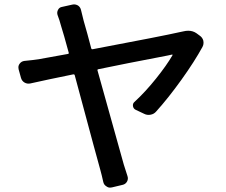

<svg xmlns="http://www.w3.org/2000/svg" viewBox="-20 -816 1040 882"><path d="M697.3 -303.7Q687.5 -292 671.9 -289.1Q656.2 -286.1 642.6 -293L603.5 -311.5Q592.8 -316.4 590.8 -328.6Q588.9 -340.8 598.6 -348.6Q647.5 -393.6 696.8 -455.1Q746.1 -516.6 772.5 -562.5Q773.4 -563.5 772.5 -564.5Q771.5 -565.4 770.5 -565.4Q764.6 -563.5 705.1 -552.2Q645.5 -541 571.8 -526.4Q498 -511.7 431.6 -498Q426.8 -497.1 427.7 -493.2Q543.9 -77.1 548.8 -59.6Q553.7 -43 565.4 -7.8Q570.3 5.9 563.5 18.1Q556.6 30.3 543 33.2L494.1 44.9Q489.3 45.9 485.4 45.9Q476.6 45.9 468.8 40Q457 33.2 454.1 18.6Q447.3 -12.7 440.4 -37.1Q436.5 -48.8 323.2 -470.7Q322.3 -474.6 317.4 -474.6Q197.3 -450.2 119.1 -432.6Q104.5 -429.7 92.3 -437Q80.1 -444.3 76.2 -459L65.4 -498Q64.5 -502.9 64.5 -506.8Q64.5 -515.6 70.3 -523.4Q78.1 -534.2 91.8 -536.1Q133.8 -540 163.1 -544.9Q165 -544.9 293 -568.4Q296.9 -569.3 295.9 -573.2Q271.5 -663.1 260.7 -696.3Q252.9 -725.6 245.1 -745.1Q240.2 -757.8 246.1 -770Q252 -782.2 264.6 -784.2L312.5 -794.9Q316.4 -795.9 320.3 -795.9Q329.1 -795.9 337.9 -791Q349.6 -783.2 352.5 -768.6Q357.4 -746.1 364.3 -720.7Q380.9 -664.1 399.4 -592.8Q401.4 -588.9 405.3 -589.8Q731.4 -651.4 803.7 -668Q812.5 -669.9 822.3 -671.9Q834 -674.8 844.7 -674.8Q866.2 -674.8 882.8 -663.1L897.5 -652.3Q910.2 -643.6 914.1 -628.9Q915 -624 915 -619.1Q915 -609.4 910.2 -600.6Q874 -534.2 813.5 -449.7Q752.9 -365.2 697.3 -303.7Z"/></svg>

Font: Gen Jyuu Gothic L Monospace Medium
Style: Regular
Weight: 500
Designer: [Source Han Sans]
Ryoko NISHIZUKA  (kana & ideographs); Paul D. Hunt (Latin, Greek & Cyrillic); Wenlong ZHANG  (bopomofo
Version: Version 1.002.20150607